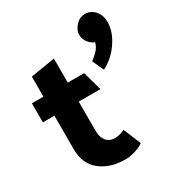

<svg xmlns="http://www.w3.org/2000/svg" viewBox="-179 -860 926 996"><g transform="rotate(-30 284.0 -362.5)"><path d="M558 -647Q558 -590 518 -531Q478 -472 418 -442L387 -510Q409 -527 426 -545Q443 -563 450 -589Q432 -593 414.5 -614.5Q397 -636 397 -662Q397 -690 420.5 -716Q444 -742 477 -742Q510 -742 534 -716Q558 -690 558 -647ZM283 17Q193 17 134.5 -29Q76 -75 76 -164V-364H7V-478H76V-598L222 -622V-478H320L352 -364H222V-186Q222 -151 240 -128.5Q258 -106 292 -106Q305 -106 320 -110Q335 -114 350 -121L393 -17Q376 -3 343 7Q310 17 283 17Z"/></g></svg>

Font: Palanquin Dark Medium
Style: Regular
Weight: 500
Designer: Pria Ravichandran
Version: Version 1.001